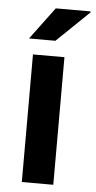

<svg xmlns="http://www.w3.org/2000/svg" viewBox="-53 -757 394 790"><g transform="rotate(5 144.5 -362.0)"><path d="M68 0V-527H198V0ZM46 -591 145 -724H288L289 -720L155 -591Z"/></g></svg>

Font: Archivo SemiBold SemiExpanded
Style: Regular
Weight: 600
Width: 6
Version: Version 2.001